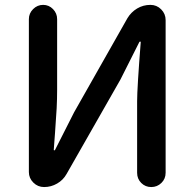

<svg xmlns="http://www.w3.org/2000/svg" viewBox="-20 -756 784 776"><path d="M158.2 0Q132.8 0 114.7 -18.1Q96.7 -36.1 96.7 -60.5V-678.7Q96.7 -702.1 113.8 -719.2Q130.9 -736.3 154.3 -736.3Q177.7 -736.3 194.3 -719.2Q210.9 -702.1 210.9 -678.7V-392.6Q210.9 -357.4 209 -318.4Q207 -279.3 202.6 -222.2Q198.2 -165 197.3 -150.4Q197.3 -148.4 199.2 -148.4Q201.2 -148.4 202.1 -149.4L279.3 -301.8L495.1 -682.6Q509.8 -707 534.2 -721.7Q558.6 -736.3 587.9 -736.3Q613.3 -736.3 631.3 -718.3Q649.4 -700.2 649.4 -674.8V-57.6Q649.4 -33.2 632.3 -16.6Q615.2 0 591.3 0Q567.4 0 550.8 -16.6Q534.2 -33.2 534.2 -57.6V-346.7Q534.2 -399.4 548.8 -585.9Q548.8 -587.9 546.4 -587.9Q543.9 -587.9 543 -585.9L466.8 -434.6L249 -52.7Q235.4 -28.3 210.9 -14.2Q186.5 0 158.2 0Z"/></svg>

Font: Gen Jyuu GothicX Medium
Style: Regular
Weight: 500
Designer: Ryoko NISHIZUKA (kana &amp; ideographs); Paul D. Hunt (Latin, Greek &amp; Cyrillic); Wenlong ZHANG (bopomofo); Sandoll C
Version: Version 1.058.20140828